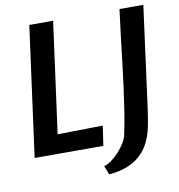

<svg xmlns="http://www.w3.org/2000/svg" viewBox="-96 -835 1015 1087"><g transform="rotate(-10 411.5 -291.0)"><path d="M44 0 145 -747H282L195.5 -109.5L455.5 -113.5L439 0ZM443.5 164.5 424 114Q445 108.5 468.2 91.2Q491.5 74 512.2 51Q533 28 547.5 3.5Q562 -21 566 -42Q578.5 -99 588.8 -164Q599 -229 608.5 -299.8Q618 -370.5 626.8 -445.2Q635.5 -520 644.5 -596Q653.5 -672 663.5 -747H800.5L729 -210Q719.5 -137.5 712 -94.2Q704.5 -51 700 -37Q681 31.5 644.8 74Q608.5 116.5 557.5 138.2Q506.5 160 443.5 164.5Z"/></g></svg>

Font: Merriweather Sans SemiBold
Style: Italic
Weight: 600
Italic angle: -7.5°
Designer: Eben Sorkin
Foundry: Eben Sorkin
Version: Version 2.001